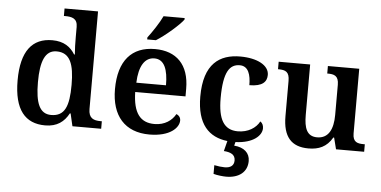

<svg xmlns="http://www.w3.org/2000/svg" viewBox="-61 -889 2485 1251"><g transform="rotate(5 1181.5 -263.0)"><path d="M253 10C331 10 377 -26 407 -82H412L431 0H619V-49H611C565 -49 532 -61 532 -122V-760H313V-711H321C365 -711 402 -703 402 -647V-578C402 -544 403 -499 406 -467H401C372 -514 328 -547 252 -547C122 -547 49 -460 49 -267C49 -75 122 10 253 10ZM286 -61C211 -61 182 -129 182 -267C182 -403 211 -477 286 -477C375 -477 402 -403 402 -268C402 -128 375 -61 286 -61Z M867 -619V-606H924C983 -642 1073 -721 1098 -756V-766H960C939 -721 896 -657 867 -619ZM935 10C1069 10 1127 -51 1127 -98C1127 -119 1114 -133 1099 -138C1076 -96 1030 -61 962 -61C869 -61 822 -120 819 -258H1148V-308C1148 -466 1063 -548 924 -548C772 -548 686 -452 686 -265C686 -91 774 10 935 10ZM1015 -319H821C825 -428 862 -487 925 -487C990 -487 1015 -422 1015 -319Z M1457 240C1542 240 1595 197 1595 126C1595 73 1557 39 1492 34L1498 10C1615 6 1669 -48 1669 -95C1669 -113 1662 -129 1648 -138C1625 -94 1574 -61 1507 -61C1415 -61 1377 -129 1377 -267C1377 -441 1418 -491 1483 -491C1540 -491 1556 -434 1556 -367C1643 -367 1670 -400 1670 -444C1670 -507 1592 -548 1481 -548C1347 -548 1244 -481 1244 -266C1244 -83 1324 -6 1445 8L1428 75C1471 78 1503 91 1503 130C1503 164 1480 180 1442 180C1424 180 1398 177 1374 172V229C1398 236 1436 240 1457 240Z M1975 10C2042 10 2094 -11 2131 -75H2136L2155 0H2339V-49H2332C2292 -49 2260 -55 2260 -113V-536H2055V-487H2058C2099 -487 2130 -480 2130 -420V-223C2130 -128 2099 -67 2025 -67C1958 -67 1939 -120 1939 -206V-536H1733V-487H1736C1783 -487 1808 -476 1808 -417V-187C1808 -52 1863 10 1975 10Z"/></g></svg>

Font: Noto Serif Lao SemiBold
Style: Regular
Weight: 600
Designer: Monotype Design Team
Foundry: Monotype Imaging Inc.
Version: Version 2.003